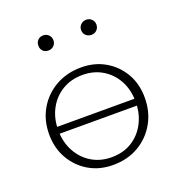

<svg xmlns="http://www.w3.org/2000/svg" viewBox="-113 -688 736 789"><g transform="rotate(-20 255.5 -293.5)"><path d="M250 6Q191 6 145 -21Q99 -48 72 -95Q45 -142 45 -202Q45 -264 73.5 -312.5Q102 -361 151 -388.5Q200 -416 262 -416Q321 -416 367 -389Q413 -362 439.5 -316Q466 -270 466 -210Q466 -148 438 -99Q410 -50 361.5 -22Q313 6 250 6ZM255 -26Q307 -26 345 -50Q383 -74 404 -115Q425 -156 425 -206Q425 -259 403.5 -299Q382 -339 344 -362Q306 -385 257 -385Q206 -385 167.5 -361.5Q129 -338 107.5 -297.5Q86 -257 86 -206Q86 -153 108.5 -112Q131 -71 169 -48.5Q207 -26 255 -26ZM76 -190V-220H437V-190ZM161 -527Q146 -527 137 -536Q128 -545 128 -560Q128 -574 137 -583.5Q146 -593 161 -593Q175 -593 184.5 -583.5Q194 -574 194 -560Q194 -546 184.5 -536.5Q175 -527 161 -527ZM349 -527Q335 -527 325 -536Q315 -545 315 -560Q315 -574 325 -583.5Q335 -593 349 -593Q363 -593 372.5 -583.5Q382 -574 382 -560Q382 -546 372.5 -536.5Q363 -527 349 -527Z"/></g></svg>

Font: Ysabeau Office ExtraLight
Style: Regular
Weight: 250
Designer: Christian Thalmann (Catharsis Fonts)
Version: Version 2.001;gftools[0.9.30]; featfreeze: tnum,lnum,ss02